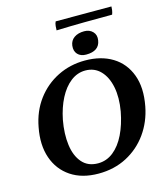

<svg xmlns="http://www.w3.org/2000/svg" viewBox="-138 -1068 1018 1181"><g transform="rotate(-15 371.0 -477.5)"><path d="M343 9Q238 9 167 -38.5Q96 -86 67 -169.5Q38 -253 59 -362Q77 -460 131 -532.5Q185 -605 265 -645Q345 -685 440 -685Q542 -685 614 -641Q686 -597 717 -514Q748 -431 726 -316Q708 -222 655.5 -148.5Q603 -75 523 -33Q443 9 343 9ZM356 -53Q410 -53 453.5 -87.5Q497 -122 527 -183.5Q557 -245 572 -325Q587 -411 573.5 -478.5Q560 -546 522 -585.5Q484 -625 426 -625Q375 -625 332.5 -592Q290 -559 260 -501Q230 -443 215 -368Q199 -281 208.5 -209.5Q218 -138 255 -95.5Q292 -53 356 -53ZM458 -718Q423 -718 404 -738.5Q385 -759 389 -793Q393 -825 418 -842.5Q443 -860 482 -860Q516 -860 536.5 -838.5Q557 -817 551 -783Q541 -718 458 -718ZM320 -909Q320 -919 321.5 -936Q323 -953 329 -964H684Q684 -954 682 -940.5Q680 -927 675 -914Q585 -914 496.5 -913Q408 -912 320 -909Z"/></g></svg>

Font: Vollkorn
Style: Bold Italic
Weight: 700
Italic angle: -11°
Designer: Friedrich Althausen
Foundry: Friedrich Althausen
Version: Version 5.000; ttfautohint (v1.8.3)